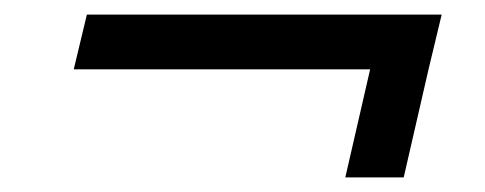

<svg xmlns="http://www.w3.org/2000/svg" viewBox="-20 -398 664 263"><path d="M99 -378H585L567 -303L533 -155H453L487 -303H81Z"/></svg>

Font: CBA Beacon Sans
Style: Italic
Weight: 400
Italic angle: -13°
Designer: Wei Huang
Foundry: Wei Huang
Version: Version 1.002